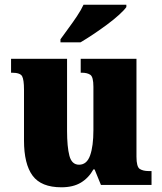

<svg xmlns="http://www.w3.org/2000/svg" viewBox="-20 -786 689 816"><path d="M241 10Q155 10 118.5 -39.5Q82 -89 82 -189V-405Q82 -447 74 -462Q66 -477 30 -477H27V-536H265V-230Q265 -162 275 -124Q285 -86 316 -86Q349 -86 363 -125.5Q377 -165 377 -233V-417Q377 -459 364 -468Q351 -477 327 -477H323V-536H560V-120Q560 -77 574 -68Q588 -59 612 -59H624V0H409L382 -66H377Q357 -30 324 -10Q291 10 241 10ZM237 -619Q251 -639 270 -664.5Q289 -690 307 -717Q325 -744 335 -766H517V-756Q508 -743 486 -723Q464 -703 435 -681.5Q406 -660 376 -640Q346 -620 322 -606H237Z"/></svg>

Font: Noto Serif Hebrew SemiCondensed Black
Style: Regular
Weight: 900
Width: 4
Designer: Monotype Design Team
Foundry: Monotype Imaging Inc.
Version: Version 2.004; ttfautohint (v1.8.4.7-5d5b)